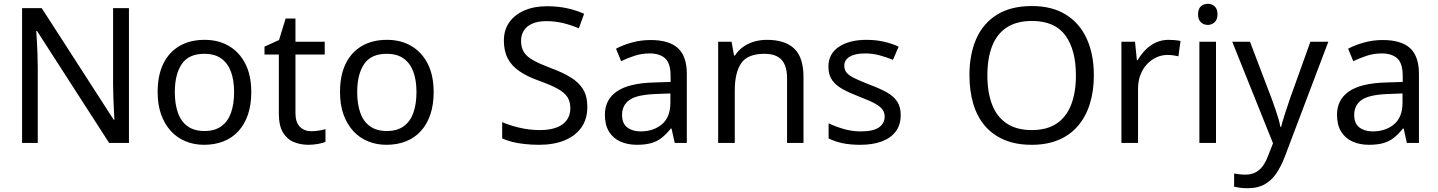

<svg xmlns="http://www.w3.org/2000/svg" viewBox="-20 -757 7617 1017"><path d="M663 0H558L176 -593H172Q174 -570 175.5 -538.5Q177 -507 178.5 -471.5Q180 -436 180 -399V0H97V-714H201L582 -123H586Q585 -139 583.5 -171Q582 -203 580.5 -241Q579 -279 579 -311V-714H663Z M1311 -269Q1311 -202 1293.5 -150.5Q1276 -99 1243.5 -63Q1211 -27 1164.5 -8.5Q1118 10 1061 10Q1008 10 963 -8.5Q918 -27 885 -63Q852 -99 833.5 -150.5Q815 -202 815 -269Q815 -358 845 -419.5Q875 -481 931 -513.5Q987 -546 1064 -546Q1137 -546 1192.5 -513.5Q1248 -481 1279.5 -419.5Q1311 -358 1311 -269ZM906 -269Q906 -206 922.5 -159.5Q939 -113 974 -88Q1009 -63 1063 -63Q1117 -63 1152 -88Q1187 -113 1203.5 -159.5Q1220 -206 1220 -269Q1220 -333 1203 -378Q1186 -423 1151.5 -447.5Q1117 -472 1062 -472Q980 -472 943 -418Q906 -364 906 -269Z M1629 -62Q1649 -62 1670 -65.5Q1691 -69 1704 -73V-6Q1690 1 1664 5.5Q1638 10 1614 10Q1572 10 1536.5 -4.5Q1501 -19 1479 -55Q1457 -91 1457 -156V-468H1381V-510L1458 -545L1493 -659H1545V-536H1700V-468H1545V-158Q1545 -109 1568.5 -85.5Q1592 -62 1629 -62Z M2277 -269Q2277 -202 2259.5 -150.5Q2242 -99 2209.5 -63Q2177 -27 2130.5 -8.5Q2084 10 2027 10Q1974 10 1929 -8.5Q1884 -27 1851 -63Q1818 -99 1799.5 -150.5Q1781 -202 1781 -269Q1781 -358 1811 -419.5Q1841 -481 1897 -513.5Q1953 -546 2030 -546Q2103 -546 2158.5 -513.5Q2214 -481 2245.5 -419.5Q2277 -358 2277 -269ZM1872 -269Q1872 -206 1888.5 -159.5Q1905 -113 1940 -88Q1975 -63 2029 -63Q2083 -63 2118 -88Q2153 -113 2169.5 -159.5Q2186 -206 2186 -269Q2186 -333 2169 -378Q2152 -423 2117.5 -447.5Q2083 -472 2028 -472Q1946 -472 1909 -418Q1872 -364 1872 -269Z M3091 -191Q3091 -127 3060 -82.5Q3029 -38 2971.5 -14Q2914 10 2836 10Q2796 10 2759.5 6Q2723 2 2693 -5.5Q2663 -13 2640 -24V-110Q2676 -94 2729.5 -81Q2783 -68 2840 -68Q2893 -68 2929 -82Q2965 -96 2983 -122Q3001 -148 3001 -183Q3001 -218 2986 -242Q2971 -266 2934.5 -286.5Q2898 -307 2833 -330Q2772 -352 2731 -380Q2690 -408 2669.5 -447.5Q2649 -487 2649 -542Q2649 -599 2678 -639.5Q2707 -680 2758.5 -702Q2810 -724 2877 -724Q2936 -724 2985 -713Q3034 -702 3074 -684L3046 -607Q3009 -623 2965.5 -634Q2922 -645 2875 -645Q2830 -645 2800 -632Q2770 -619 2755 -595.5Q2740 -572 2740 -541Q2740 -505 2755 -481Q2770 -457 2804 -438Q2838 -419 2896 -397Q2959 -374 3002.5 -347.5Q3046 -321 3068.5 -284Q3091 -247 3091 -191Z M3426 -545Q3524 -545 3571 -502Q3618 -459 3618 -365V0H3554L3537 -76H3533Q3510 -47 3485.5 -27.5Q3461 -8 3429.5 1Q3398 10 3353 10Q3305 10 3266.5 -7Q3228 -24 3206 -59.5Q3184 -95 3184 -149Q3184 -229 3247 -272.5Q3310 -316 3441 -320L3532 -323V-355Q3532 -422 3503 -448Q3474 -474 3421 -474Q3379 -474 3341 -461.5Q3303 -449 3270 -433L3243 -499Q3278 -518 3326 -531.5Q3374 -545 3426 -545ZM3452 -259Q3352 -255 3313.5 -227Q3275 -199 3275 -148Q3275 -103 3302.5 -82Q3330 -61 3373 -61Q3441 -61 3486 -98.5Q3531 -136 3531 -214V-262Z M4042 -546Q4138 -546 4187 -499.5Q4236 -453 4236 -349V0H4149V-343Q4149 -408 4120 -440Q4091 -472 4029 -472Q3940 -472 3906 -422Q3872 -372 3872 -278V0H3784V-536H3855L3868 -463H3873Q3891 -491 3917.5 -509.5Q3944 -528 3976 -537Q4008 -546 4042 -546Z M4751 -148Q4751 -96 4725 -61Q4699 -26 4651 -8Q4603 10 4537 10Q4481 10 4440.5 1Q4400 -8 4369 -24V-104Q4401 -88 4446.5 -74.5Q4492 -61 4539 -61Q4606 -61 4636 -82.5Q4666 -104 4666 -140Q4666 -160 4655 -176Q4644 -192 4615.5 -208Q4587 -224 4534 -244Q4482 -264 4445 -284Q4408 -304 4388 -332Q4368 -360 4368 -404Q4368 -472 4423.5 -509Q4479 -546 4569 -546Q4618 -546 4660.5 -536.5Q4703 -527 4740 -510L4710 -440Q4676 -454 4639 -464Q4602 -474 4563 -474Q4509 -474 4480.5 -456.5Q4452 -439 4452 -409Q4452 -387 4465 -371.5Q4478 -356 4508.5 -341.5Q4539 -327 4590 -307Q4641 -288 4677 -268Q4713 -248 4732 -219.5Q4751 -191 4751 -148Z M5774 -358Q5774 -275 5753 -207.5Q5732 -140 5690.5 -91Q5649 -42 5587.5 -16Q5526 10 5445 10Q5361 10 5299 -16.5Q5237 -43 5196 -91.5Q5155 -140 5135 -208Q5115 -276 5115 -359Q5115 -469 5151 -551Q5187 -633 5260.5 -679Q5334 -725 5446 -725Q5553 -725 5626 -679.5Q5699 -634 5736.5 -551.5Q5774 -469 5774 -358ZM5210 -358Q5210 -268 5235 -203Q5260 -138 5312.5 -103Q5365 -68 5445 -68Q5526 -68 5577.5 -103Q5629 -138 5654 -203Q5679 -268 5679 -358Q5679 -493 5623 -569.5Q5567 -646 5446 -646Q5365 -646 5312.5 -611.5Q5260 -577 5235 -512.5Q5210 -448 5210 -358Z M6170 -546Q6185 -546 6202.5 -544.5Q6220 -543 6233 -540L6222 -459Q6209 -462 6193.5 -464Q6178 -466 6164 -466Q6133 -466 6105 -453Q6077 -440 6055 -416.5Q6033 -393 6020.5 -360Q6008 -327 6008 -286V0H5920V-536H5992L6002 -438H6006Q6023 -468 6047 -492.5Q6071 -517 6102 -531.5Q6133 -546 6170 -546Z M6421 -536V0H6333V-536ZM6378 -737Q6398 -737 6413.5 -723.5Q6429 -710 6429 -681Q6429 -653 6413.5 -639Q6398 -625 6378 -625Q6356 -625 6341 -639Q6326 -653 6326 -681Q6326 -710 6341 -723.5Q6356 -737 6378 -737Z M6507 -536H6601L6717 -231Q6727 -204 6735.5 -179Q6744 -154 6751 -130.5Q6758 -107 6762 -85H6766Q6772 -110 6785 -150.5Q6798 -191 6812 -232L6921 -536H7016L6785 74Q6766 124 6740.5 161.5Q6715 199 6678.5 219.5Q6642 240 6590 240Q6566 240 6548 237.5Q6530 235 6517 232V162Q6528 164 6543.5 166Q6559 168 6576 168Q6607 168 6629.5 156.5Q6652 145 6668 123.5Q6684 102 6695 73L6723 2Z M7304 -545Q7402 -545 7449 -502Q7496 -459 7496 -365V0H7432L7415 -76H7411Q7388 -47 7363.5 -27.5Q7339 -8 7307.5 1Q7276 10 7231 10Q7183 10 7144.5 -7Q7106 -24 7084 -59.5Q7062 -95 7062 -149Q7062 -229 7125 -272.5Q7188 -316 7319 -320L7410 -323V-355Q7410 -422 7381 -448Q7352 -474 7299 -474Q7257 -474 7219 -461.5Q7181 -449 7148 -433L7121 -499Q7156 -518 7204 -531.5Q7252 -545 7304 -545ZM7330 -259Q7230 -255 7191.5 -227Q7153 -199 7153 -148Q7153 -103 7180.5 -82Q7208 -61 7251 -61Q7319 -61 7364 -98.5Q7409 -136 7409 -214V-262Z"/></svg>

Font: Noto Sans Oriya
Style: Regular
Weight: 400
Designer: Amélie Bonet and Sol Matas
Foundry: Google LLC
Version: Version 2.006